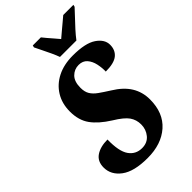

<svg xmlns="http://www.w3.org/2000/svg" viewBox="-278 -1022 1123 1123"><g transform="rotate(-45 283.5 -460.5)"><path d="M241 10Q129 10 74 -31Q19 -72 19 -133Q19 -184 55.5 -208.5Q92 -233 151 -233Q149 -137 178 -95.5Q207 -54 259 -54Q303 -54 328 -84.5Q353 -115 353 -156Q353 -195 332 -225Q311 -255 250 -292Q180 -336 145.5 -384Q111 -432 111 -504Q111 -570 141.5 -619.5Q172 -669 226.5 -696.5Q281 -724 355 -724Q458 -724 506 -691.5Q554 -659 554 -614Q554 -570 524 -545.5Q494 -521 425 -521Q426 -552 419 -584.5Q412 -617 393 -639Q374 -661 340 -661Q304 -661 278.5 -635.5Q253 -610 253 -558Q253 -525 266 -503.5Q279 -482 305 -463.5Q331 -445 369 -421Q433 -382 463 -333Q493 -284 493 -223Q493 -112 424 -51Q355 10 241 10ZM296 -771Q289 -791 276.5 -818Q264 -845 250.5 -872Q237 -899 228 -918L231 -931H298Q306 -920 320.5 -903.5Q335 -887 349.5 -870Q364 -853 375 -840Q390 -853 411 -870.5Q432 -888 451 -904Q470 -920 483 -931H567L564 -918Q547 -899 522.5 -873.5Q498 -848 474 -821.5Q450 -795 432 -771Z"/></g></svg>

Font: Noto Serif Condensed ExtraBold
Style: Italic
Weight: 800
Width: 3
Italic angle: -12°
Designer: Monotype Design Team
Foundry: Monotype Imaging Inc.
Version: Version 2.014; ttfautohint (v1.8.4.7-5d5b)